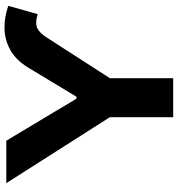

<svg xmlns="http://www.w3.org/2000/svg" viewBox="11 -786 775 837"><g transform="rotate(-90 398.5 -367.5)"><path d="M382.3 -404.8V-421.4H399.9V-404.8ZM18.6 -727.5H203.6L391.1 -414.6L522.5 -632.3Q555.2 -686 599.9 -710.4Q644.5 -734.9 694.3 -735.4Q744.1 -735.8 791.5 -718.8L755.4 -590.8Q716.3 -602.5 694.8 -592.8Q673.3 -583 651.9 -548.8L476.1 -275.9V0H306.2V-275.9Z"/></g></svg>

Font: Inter 28pt ExtraBold
Style: Regular
Weight: 800
Designer: Rasmus Andersson
Foundry: rsms
Version: Version 4.001;git-66647c0bb